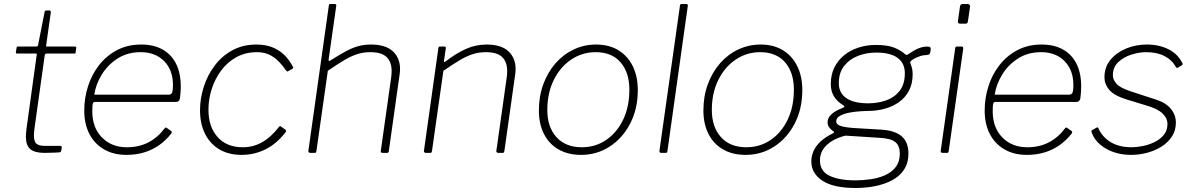

<svg xmlns="http://www.w3.org/2000/svg" viewBox="-20 -762 5954 957"><path d="M202 0Q152 0 130.5 -19Q109 -38 109 -81Q109 -90 110 -100Q111 -110 112 -120L163 -489Q164 -493 163 -494Q162 -495 158 -495H65Q59 -495 59 -502L63 -525Q63 -528 64 -529Q65 -530 68 -530H162Q165 -530 167.5 -532.5Q170 -535 170 -538L202 -701Q203 -710 212 -710H226Q231 -710 232.5 -707Q234 -704 233 -698L210 -536Q209 -532 210 -531Q211 -530 215 -530H354Q357 -530 359 -528Q361 -526 360 -523L357 -500Q356 -497 355.5 -496Q355 -495 351 -495H212Q205 -495 203 -487L152 -123Q151 -113 150 -105Q149 -97 149 -89Q149 -55 162.5 -45Q176 -35 201 -35H280Q284 -35 286 -33Q288 -31 288 -27L285 -10Q284 -6 280 -3Q273 -2 257 -1.5Q241 -1 225 -0.5Q209 0 202 0Z M610 10Q546 10 498.5 -17.5Q451 -45 425.5 -94.5Q400 -144 400 -211Q400 -273 418.5 -331.5Q437 -390 473.5 -437Q510 -484 563 -512Q616 -540 684 -540Q746 -540 790 -515.5Q834 -491 857.5 -444.5Q881 -398 881 -331Q881 -317 880 -302.5Q879 -288 877 -272Q876 -265 871 -259.5Q866 -254 858 -254H452Q446 -254 443 -246.5Q440 -239 440 -208Q440 -126 488 -77Q536 -28 612 -28Q673 -28 720 -52.5Q767 -77 801 -123Q805 -127 807.5 -126.5Q810 -126 812 -124L833 -109Q838 -106 835 -98Q807 -62 772.5 -38Q738 -14 697.5 -2Q657 10 610 10ZM820 -290Q831 -290 836.5 -298Q842 -306 842 -339Q842 -413 798 -457.5Q754 -502 681 -502Q615 -502 565.5 -470Q516 -438 486.5 -389Q457 -340 450 -290Z M1258 -540Q1303 -540 1337 -526.5Q1371 -513 1396 -489Q1421 -465 1439 -431Q1442 -427 1441.5 -424.5Q1441 -422 1439 -420L1414 -406Q1412 -405 1409.5 -407Q1407 -409 1404 -413Q1381 -446 1358.5 -465.5Q1336 -485 1312.5 -493.5Q1289 -502 1261 -502Q1204 -502 1159 -477.5Q1114 -453 1083 -411.5Q1052 -370 1035.5 -319Q1019 -268 1019 -215Q1019 -130 1064.5 -79Q1110 -28 1190 -28Q1242 -28 1286.5 -53Q1331 -78 1371 -130Q1377 -136 1381 -131L1402 -116Q1404 -115 1405.5 -111.5Q1407 -108 1405 -105Q1383 -76 1357.5 -54Q1332 -32 1304 -18Q1276 -4 1246 3Q1216 10 1184 10Q1120 10 1073.5 -17.5Q1027 -45 1002 -95Q977 -145 977 -212Q977 -271 995.5 -329Q1014 -387 1050 -435Q1086 -483 1138.5 -511.5Q1191 -540 1258 -540Z M1526 0Q1522 0 1519 -3Q1516 -6 1517 -10L1619 -734Q1620 -739 1621.5 -740.5Q1623 -742 1627 -742H1648Q1658 -742 1656 -733L1618 -466Q1617 -455 1624 -459Q1667 -486 1699.5 -504Q1732 -522 1762.5 -531Q1793 -540 1829 -540Q1902 -540 1938 -506.5Q1974 -473 1974 -418Q1974 -412 1973.5 -405.5Q1973 -399 1972 -392L1918 -9Q1917 -4 1915.5 -2Q1914 0 1909 0H1887Q1876 0 1878 -10L1930 -378Q1931 -386 1931.5 -393.5Q1932 -401 1932 -408Q1932 -453 1907 -477.5Q1882 -502 1826 -502Q1790 -502 1758.5 -491.5Q1727 -481 1693 -460.5Q1659 -440 1614 -409L1557 -8Q1556 -4 1554.5 -2Q1553 0 1548 0Z M2102 0Q2098 0 2095 -3Q2092 -6 2093 -10L2165 -522Q2166 -527 2167.5 -528.5Q2169 -530 2173 -530H2194Q2199 -530 2201 -528Q2203 -526 2202 -521L2193 -459Q2192 -449 2200 -455Q2253 -496 2302 -518Q2351 -540 2405 -540Q2478 -540 2514 -506.5Q2550 -473 2550 -418Q2550 -412 2549.5 -405.5Q2549 -399 2548 -392L2494 -9Q2493 -4 2491.5 -2Q2490 0 2485 0H2463Q2459 0 2456 -3Q2453 -6 2454 -10L2506 -378Q2507 -386 2507.5 -393.5Q2508 -401 2508 -408Q2508 -453 2483 -477.5Q2458 -502 2402 -502Q2366 -502 2334.5 -491.5Q2303 -481 2269 -460.5Q2235 -440 2190 -409L2133 -8Q2132 -4 2130.5 -2Q2129 0 2124 0H2102Z M2876 10Q2811 10 2763.5 -17.5Q2716 -45 2691 -95Q2666 -145 2666 -211Q2666 -282 2688 -342Q2710 -402 2749 -446.5Q2788 -491 2840 -515.5Q2892 -540 2951 -540Q3016 -540 3062.5 -511.5Q3109 -483 3134 -432Q3159 -381 3159 -313Q3159 -219 3121 -146Q3083 -73 3019 -31.5Q2955 10 2876 10ZM2880 -28Q2948 -28 3001.5 -64.5Q3055 -101 3086 -165.5Q3117 -230 3117 -315Q3117 -401 3073 -451.5Q3029 -502 2949 -502Q2882 -502 2827 -465Q2772 -428 2740 -363Q2708 -298 2708 -214Q2708 -129 2753.5 -78.5Q2799 -28 2880 -28Z M3307 -11Q3306 -4 3304.5 -2Q3303 0 3295 0H3278Q3271 0 3268.5 -2.5Q3266 -5 3267 -11L3369 -733Q3370 -739 3371.5 -740.5Q3373 -742 3378 -742H3400Q3411 -742 3408 -731Z M3696 10Q3631 10 3583.5 -17.5Q3536 -45 3511 -95Q3486 -145 3486 -211Q3486 -282 3508 -342Q3530 -402 3569 -446.5Q3608 -491 3660 -515.5Q3712 -540 3771 -540Q3836 -540 3882.5 -511.5Q3929 -483 3954 -432Q3979 -381 3979 -313Q3979 -219 3941 -146Q3903 -73 3839 -31.5Q3775 10 3696 10ZM3700 -28Q3768 -28 3821.5 -64.5Q3875 -101 3906 -165.5Q3937 -230 3937 -315Q3937 -401 3893 -451.5Q3849 -502 3769 -502Q3702 -502 3647 -465Q3592 -428 3560 -363Q3528 -298 3528 -214Q3528 -129 3573.5 -78.5Q3619 -28 3700 -28Z M4244 175Q4134 175 4079 138.5Q4024 102 4024 43Q4024 -1 4052 -37Q4080 -73 4129 -96Q4135 -99 4137 -101.5Q4139 -104 4134 -107Q4119 -118 4112 -128.5Q4105 -139 4105 -152Q4105 -170 4116.5 -184Q4128 -198 4145.5 -208Q4163 -218 4180 -224Q4186 -226 4188 -230Q4190 -234 4185 -236Q4152 -256 4136.5 -282Q4121 -308 4121 -343Q4121 -390 4139 -426Q4157 -462 4188 -487Q4219 -512 4259.5 -525Q4300 -538 4345 -538Q4405 -538 4438.5 -524Q4472 -510 4491 -492Q4495 -488 4499.5 -488.5Q4504 -489 4509 -493Q4521 -501 4535 -509.5Q4549 -518 4566 -524Q4583 -530 4600 -530Q4612 -530 4616 -526.5Q4620 -523 4619 -516L4617 -503Q4616 -496 4613 -492.5Q4610 -489 4600 -488Q4580 -487 4568 -483Q4556 -479 4543 -473Q4514 -458 4517 -449Q4521 -439 4525 -425.5Q4529 -412 4529 -392Q4529 -345 4511 -310.5Q4493 -276 4461.5 -253.5Q4430 -231 4390 -220Q4350 -209 4305 -209Q4295 -209 4269.5 -207.5Q4244 -206 4216 -201Q4188 -196 4168 -185.5Q4148 -175 4148 -157Q4148 -141 4172 -133.5Q4196 -126 4251 -123L4370 -116Q4441 -112 4474.5 -82.5Q4508 -53 4508 3Q4508 41 4494 69.5Q4480 98 4454.5 118Q4429 138 4395.5 150.5Q4362 163 4323.5 169Q4285 175 4244 175ZM4243 137Q4280 137 4319 131.5Q4358 126 4391 111.5Q4424 97 4444.5 70.5Q4465 44 4465 3Q4465 -35 4443 -53.5Q4421 -72 4365 -75L4194 -86Q4157 -77 4128.5 -60Q4100 -43 4083.5 -19Q4067 5 4067 37Q4067 92 4115.5 114.5Q4164 137 4243 137ZM4307 -247Q4355 -247 4396.5 -261.5Q4438 -276 4464 -309Q4490 -342 4490 -397Q4490 -447 4454 -473.5Q4418 -500 4347 -500Q4299 -500 4256.5 -483.5Q4214 -467 4187.5 -433.5Q4161 -400 4161 -347Q4161 -298 4199 -272.5Q4237 -247 4307 -247Z M4709 -11Q4708 -4 4706.5 -2Q4705 0 4697 0H4680Q4673 0 4670.5 -2.5Q4668 -5 4669 -11L4741 -521Q4742 -527 4743.5 -528.5Q4745 -530 4750 -530H4772Q4777 -530 4779.5 -527.5Q4782 -525 4781 -519ZM4805 -659Q4804 -652 4802 -648Q4800 -644 4792 -644H4765Q4758 -644 4756 -648.5Q4754 -653 4755 -659L4765 -730Q4767 -742 4778 -742H4804Q4809 -742 4812.5 -738Q4816 -734 4815 -728Z M5098 10Q5034 10 4986.5 -17.5Q4939 -45 4913.5 -94.5Q4888 -144 4888 -211Q4888 -273 4906.5 -331.5Q4925 -390 4961.5 -437Q4998 -484 5051 -512Q5104 -540 5172 -540Q5234 -540 5278 -515.5Q5322 -491 5345.5 -444.5Q5369 -398 5369 -331Q5369 -317 5368 -302.5Q5367 -288 5365 -272Q5364 -265 5359 -259.5Q5354 -254 5346 -254H4940Q4934 -254 4931 -246.5Q4928 -239 4928 -208Q4928 -126 4976 -77Q5024 -28 5100 -28Q5161 -28 5208 -52.5Q5255 -77 5289 -123Q5293 -127 5295.5 -126.5Q5298 -126 5300 -124L5321 -109Q5326 -106 5323 -98Q5295 -62 5260.5 -38Q5226 -14 5185.5 -2Q5145 10 5098 10ZM5308 -290Q5319 -290 5324.5 -298Q5330 -306 5330 -339Q5330 -413 5286 -457.5Q5242 -502 5169 -502Q5103 -502 5053.5 -470Q5004 -438 4974.5 -389Q4945 -340 4938 -290Z M5619 10Q5546 10 5492 -21.5Q5438 -53 5421 -103Q5418 -110 5423 -113L5446 -126Q5449 -128 5451.5 -126.5Q5454 -125 5455 -122Q5475 -78 5517 -53Q5559 -28 5621 -28Q5645 -28 5675.5 -34Q5706 -40 5734 -53.5Q5762 -67 5780.5 -89Q5799 -111 5799 -144Q5799 -173 5774.5 -196.5Q5750 -220 5695 -236L5596 -266Q5532 -286 5508.5 -314.5Q5485 -343 5485 -376Q5485 -428 5515.5 -464.5Q5546 -501 5594 -520.5Q5642 -540 5696 -540Q5758 -540 5805 -516Q5852 -492 5874 -446Q5876 -443 5875 -441Q5874 -439 5871 -437L5850 -424Q5848 -423 5845.5 -424Q5843 -425 5841 -428Q5822 -463 5784.5 -482.5Q5747 -502 5693 -502Q5659 -502 5620 -490Q5581 -478 5554 -452.5Q5527 -427 5527 -387Q5527 -365 5544.5 -345Q5562 -325 5612 -308L5741 -266Q5791 -250 5816 -219.5Q5841 -189 5841 -151Q5841 -111 5821 -81Q5801 -51 5768 -30.5Q5735 -10 5696 0Q5657 10 5619 10Z"/></svg>

Font: Libre Franklin Thin Thin
Style: Italic
Weight: 250
Italic angle: -8°
Version: Version 3.000